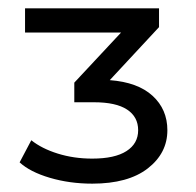

<svg xmlns="http://www.w3.org/2000/svg" viewBox="-20 -762 470 460"><path d="M381 -450Q381 -395 334 -358.5Q287 -322 201 -322Q147 -322 99.5 -336Q52 -350 27 -373L55 -426Q80 -406 118.5 -394Q157 -382 201 -382Q255 -382 283 -400Q311 -418 311 -450Q311 -482 284.5 -499.5Q258 -517 205 -517H158V-564L270 -684H40V-742H361V-697L243 -570Q310 -565 345.5 -532.5Q381 -500 381 -450Z"/></svg>

Font: CMG Sans Medium
Style: Regular
Weight: 500
Designer: Julieta Ulanovsky
Foundry: Julieta Ulanovsky
Version: Version 7.200